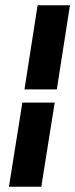

<svg xmlns="http://www.w3.org/2000/svg" viewBox="-20 -640 286 730"><path d="M14 70H137L188 -250H65ZM73 -300H196L246 -620H123Z"/></svg>

Font: Charger Sport
Style: UltObl
Weight: 1000
Designer: Jasper
Foundry: Cannot Into Space Fonts
Version: Version 1.1